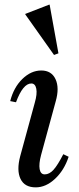

<svg xmlns="http://www.w3.org/2000/svg" viewBox="-20 -796 340 828"><path d="M134 12Q86 12 68.5 -24.5Q51 -61 67 -122L130 -353Q141 -391 136.5 -413.5Q132 -436 115 -436Q79 -436 49 -355L24 -360Q39 -419 76.5 -455.5Q114 -492 158 -492Q202 -492 219.5 -454.5Q237 -417 220 -358L157 -127Q147 -89 151 -66.5Q155 -44 173 -44Q193 -44 211 -64Q229 -84 253 -131L276 -120Q257 -62 217.5 -25Q178 12 134 12ZM213 -559 89 -734V-736L192 -776H194L232 -566Z"/></svg>

Font: Platypi Light Light
Style: Italic
Weight: 300
Italic angle: -13°
Version: Version 1.200